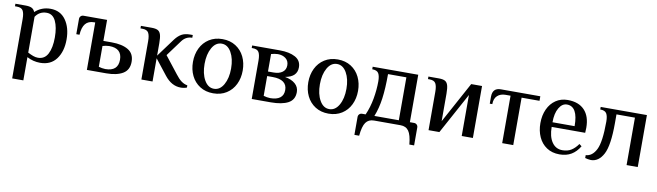

<svg xmlns="http://www.w3.org/2000/svg" viewBox="-39 -1000 5854 1710"><g transform="rotate(10 2887.5 -145.0)"><path d="M85 -347Q85 -398 71 -422.5Q57 -447 15 -447H-2V-470H90Q127 -470 146.5 -460Q166 -450 175 -426Q234 -480 314 -480Q404 -480 453 -411Q502 -342 502 -235Q502 -127 451.5 -58.5Q401 10 305 10Q242 10 186 -20V190H85ZM396 -235Q396 -327 369 -383Q342 -439 287 -439Q222 -439 186 -385V-61Q213 -47 235 -39Q257 -31 278 -31Q339 -31 367.5 -86.5Q396 -142 396 -235Z M727 -429H717Q665 -429 638.5 -396.5Q612 -364 608 -297H579V-435Q579 -450 589 -460Q599 -470 614 -470H827V-280H902Q997 -280 1052 -247Q1107 -214 1107 -140Q1107 -66 1052 -33Q997 0 902 0H727ZM1002 -140Q1002 -244 887 -244Q874 -244 856.5 -241Q839 -238 827 -234V-46Q839 -42 856.5 -39Q874 -36 887 -36Q1002 -36 1002 -140Z M1431 -70 1321 -210V0H1220V-347Q1220 -398 1206 -422.5Q1192 -447 1150 -447H1133V-470H1231Q1267 -470 1286 -460Q1305 -450 1313 -424Q1321 -398 1321 -347V-234L1445 -402Q1471 -436 1501 -453Q1531 -470 1578 -470H1602V-445Q1545 -445 1510 -398L1403 -253L1523 -100Q1550 -64 1576 -44.5Q1602 -25 1632 -20V0Q1623 4 1607.5 7Q1592 10 1577 10Q1494 10 1431 -70Z M1645 -235Q1645 -304 1672 -359.5Q1699 -415 1750 -447.5Q1801 -480 1870 -480Q1939 -480 1990 -447.5Q2041 -415 2068 -359.5Q2095 -304 2095 -235Q2095 -166 2068 -110.5Q2041 -55 1990 -22.5Q1939 10 1870 10Q1801 10 1750 -22.5Q1699 -55 1672 -110.5Q1645 -166 1645 -235ZM1990 -235Q1990 -323 1957 -381Q1924 -439 1870 -439Q1816 -439 1783 -381Q1750 -323 1750 -235Q1750 -147 1783 -89Q1816 -31 1870 -31Q1924 -31 1957 -89Q1990 -147 1990 -235Z M2218 -347Q2218 -398 2204 -422.5Q2190 -447 2148 -447H2139V-470H2390Q2476 -470 2529.5 -441Q2583 -412 2583 -350Q2583 -307 2557 -281Q2531 -255 2476 -245Q2536 -234 2569.5 -204.5Q2603 -175 2603 -130Q2603 -60 2547 -30Q2491 0 2390 0H2218ZM2368 -266Q2419 -266 2448.5 -288Q2478 -310 2478 -350Q2478 -390 2449.5 -412Q2421 -434 2378 -434Q2365 -434 2347.5 -431Q2330 -428 2318 -424V-266ZM2498 -130Q2498 -177 2465 -201Q2432 -225 2368 -225H2318V-46Q2330 -42 2347.5 -39Q2365 -36 2378 -36Q2436 -36 2467 -59.5Q2498 -83 2498 -130Z M2688 -235Q2688 -304 2715 -359.5Q2742 -415 2793 -447.5Q2844 -480 2913 -480Q2982 -480 3033 -447.5Q3084 -415 3111 -359.5Q3138 -304 3138 -235Q3138 -166 3111 -110.5Q3084 -55 3033 -22.5Q2982 10 2913 10Q2844 10 2793 -22.5Q2742 -55 2715 -110.5Q2688 -166 2688 -235ZM3033 -235Q3033 -323 3000 -381Q2967 -439 2913 -439Q2859 -439 2826 -381Q2793 -323 2793 -235Q2793 -147 2826 -89Q2859 -31 2913 -31Q2967 -31 3000 -89Q3033 -147 3033 -235Z M3174 -6Q3174 -21 3184 -31Q3194 -41 3209 -41H3241Q3272 -111 3286.5 -192.5Q3301 -274 3301 -350Q3301 -399 3286.5 -423Q3272 -447 3229 -447V-470H3641V-41H3679Q3694 -41 3704 -31Q3714 -21 3714 -6V156H3671Q3663 70 3638 35Q3613 0 3564 0H3324Q3275 0 3250 35Q3225 70 3217 156H3174ZM3541 -41V-429H3375Q3375 -299 3362.5 -207Q3350 -115 3320 -41Z M3817 -347Q3817 -398 3803 -422.5Q3789 -447 3747 -447H3733V-470H3828Q3864 -470 3883 -460Q3902 -450 3910 -424Q3918 -398 3918 -347V-99L4120 -470H4218V0H4117V-371L3915 0H3817Z M4483 -429H4438Q4392 -429 4364 -403Q4336 -377 4336 -327H4313V-390Q4313 -470 4388 -470H4745V-429H4583V0H4483Z M4787 -235Q4787 -306 4812.5 -361.5Q4838 -417 4884.5 -448.5Q4931 -480 4992 -480Q5091 -480 5144 -424Q5197 -368 5197 -265L5195 -219H4892Q4892 -132 4926.5 -81.5Q4961 -31 5021 -31Q5068 -31 5101 -51.5Q5134 -72 5162 -112L5184 -95Q5153 -43 5108.5 -16.5Q5064 10 5002 10Q4934 10 4885.5 -22.5Q4837 -55 4812 -110.5Q4787 -166 4787 -235ZM5092 -261Q5092 -439 4992 -439Q4949 -439 4920.5 -390.5Q4892 -342 4892 -261Z M5234 2V-24Q5293 -27 5328 -96Q5363 -165 5363 -350Q5363 -399 5348.5 -423Q5334 -447 5291 -447V-470H5709V0H5608V-429H5441V-350Q5441 -148 5399 -68.5Q5357 11 5286 11Q5276 11 5259.5 8Q5243 5 5234 2Z"/></g></svg>

Font: El Messiri Medium
Style: Regular
Weight: 500
Designer: Mohamed Gaber
Foundry: Kief Type Foundry
Version: Version 2.007